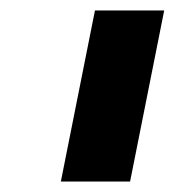

<svg xmlns="http://www.w3.org/2000/svg" viewBox="-20 -760 333 366"><path d="M228 -414 293 -740H161L96 -414Z"/></svg>

Font: LVC Sans
Style: Bold Italic
Weight: 700
Italic angle: -11.31°
Designer: Mike Abbink, Paul van der Laan, Pieter van Rosmalen
Foundry: Bold Monday
Version: Version 3.0